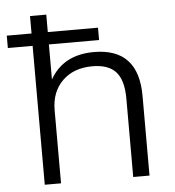

<svg xmlns="http://www.w3.org/2000/svg" viewBox="-69 -767 742 815"><g transform="rotate(-5 302.0 -359.5)"><path d="M88.9 0V-591.8H-16.6V-644.5H88.9V-718.8H158.2V-644.5H372.1V-591.8H158.2V-442.4Q214.8 -543 345.7 -543Q535.2 -543 535.2 -339.8V0H465.8V-334Q465.8 -412.1 434.1 -447.8Q402.3 -483.4 334 -483.4Q253.9 -483.4 206.1 -436.5Q158.2 -389.6 158.2 -311.5V0Z"/></g></svg>

Font: Min Sans Light
Style: Regular
Weight: 300
Designer: Jinseong-Kim, NotoSansCJK, Nunito
Foundry: Jinseong-Kim
Version: Version 1.400;Glyphs 3.1.2 (3151)